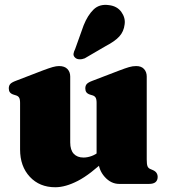

<svg xmlns="http://www.w3.org/2000/svg" viewBox="-20 -774 712 808"><path d="M394 -100V-108.5H386.5V-341Q386.5 -357 382.2 -363.5Q378 -370 370 -372.5L358.5 -376Q348 -379.5 343.5 -385.8Q339 -392 339 -402Q339 -413.5 345.2 -420.5Q351.5 -427.5 369 -434L482.5 -477.5Q507.5 -487 522.8 -491.5Q538 -496 553 -496Q575 -496 586.2 -483.5Q597.5 -471 597.5 -452V-103Q597.5 -83.5 600.5 -75.2Q603.5 -67 611 -63.5L622.5 -58.5Q633.5 -54 638.5 -46.5Q643.5 -39 643.5 -29.5Q643.5 -15.5 634.8 -7.8Q626 0 606.5 0H482Q447 0 420.5 -29.8Q394 -59.5 394 -100ZM64.5 -145V-341Q64.5 -357 60.2 -363.5Q56 -370 47.5 -372.5L36.5 -376Q26 -379.5 21.5 -385.8Q17 -392 17 -402Q17 -413.5 23.2 -420.5Q29.5 -427.5 47 -434L160 -477.5Q186.5 -487.5 201.8 -491.8Q217 -496 228.5 -496Q252 -496 263.8 -483.5Q275.5 -471 275.5 -452V-174.5Q275.5 -143 290.2 -127Q305 -111 331.5 -111Q348 -111 365.8 -117.5Q383.5 -124 397.5 -136.5L415 -152L444.5 -120.5L429.5 -106.5Q359.5 -39.5 307.5 -12.8Q255.5 14 212.5 14Q146.5 14 105.5 -30Q64.5 -74 64.5 -145ZM332 -667.5Q349 -710 373.8 -734Q398.5 -758 438 -752.5Q473 -748.5 490.8 -723.5Q508.5 -698.5 504.5 -671.5Q501 -641 481.8 -620.2Q462.5 -599.5 425.5 -580.5L336.5 -528.5Q325.5 -524 314 -524.5Q302.5 -525 296 -531.5Q288 -539 289.5 -548.2Q291 -557.5 296 -567Z"/></svg>

Font: Fraunces Black
Style: Regular
Weight: 900
Version: Version 1.000;[b76b70a41]